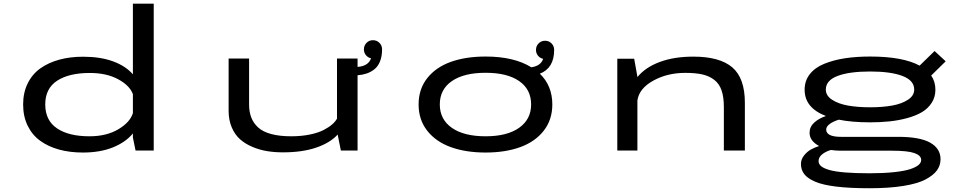

<svg xmlns="http://www.w3.org/2000/svg" viewBox="-20 -820 5290 1046"><path d="M432.5 -511Q527.5 -511 596.5 -485.5Q665.5 -460 704 -415V-800H817.5V0H718.5L704 -71V-93Q664.5 -45 595 -17Q525.5 11 431.5 11Q360.5 11 301.5 -5.2Q242.5 -21.5 198.8 -53.2Q155 -85 130.5 -135.5Q106 -186 106 -251Q106 -315.5 131 -366Q156 -416.5 200.2 -447.8Q244.5 -479 303.2 -495Q362 -511 432.5 -511ZM467.5 -77.5Q559.5 -77.5 623.8 -115.2Q688 -153 704 -203.5V-307Q686.5 -354.5 623.2 -388.5Q560 -422.5 469.5 -422.5Q356 -422.5 291.2 -380.2Q226.5 -338 226.5 -251Q226.5 -164 290.5 -120.8Q354.5 -77.5 467.5 -77.5Z M1522 10Q1475.5 10 1434.5 3.2Q1393.5 -3.5 1354.5 -20Q1315.5 -36.5 1287.5 -61.5Q1259.5 -86.5 1242.5 -126.2Q1225.5 -166 1225.5 -216V-501H1337V-251Q1337 -211 1348.8 -180.2Q1360.5 -149.5 1386.2 -125.8Q1412 -102 1457.5 -89.8Q1503 -77.5 1566.5 -77.5Q1621.5 -77.5 1667.8 -87Q1714 -96.5 1743.2 -111.8Q1772.5 -127 1790.2 -142.8Q1808 -158.5 1816 -174V-501H1928V-455.5Q1987 -460 2001.5 -502.5Q1984.5 -506 1973.5 -519.5Q1962.5 -533 1962.5 -551Q1962.5 -572 1976.8 -586.5Q1991 -601 2011.5 -601Q2033 -601 2047.2 -586.5Q2061.5 -572 2061.5 -551Q2061.5 -513 2050.2 -485.2Q2039 -457.5 2019.2 -442.2Q1999.5 -427 1977.2 -419.5Q1955 -412 1928 -410V0H1837L1819.5 -87Q1779 -42 1703 -16Q1627 10 1522 10Z M2625.5 11Q2517.5 11 2436 -18.5Q2354.5 -48 2307.5 -107.8Q2260.5 -167.5 2260.5 -251Q2260.5 -335 2307.8 -394.5Q2355 -454 2436.2 -483Q2517.5 -512 2625.5 -512Q2780 -512 2874.5 -453.5Q2926 -460.5 2939 -499.5Q2922 -503 2911 -516.5Q2900 -530 2900 -548Q2900 -569 2914.2 -583.5Q2928.5 -598 2949.5 -598Q2970.5 -598 2984.8 -583.5Q2999 -569 2999 -548Q2999 -449 2921 -418.5Q2989 -353 2989 -251Q2989 -167.5 2942.2 -107.8Q2895.5 -48 2814.2 -18.5Q2733 11 2625.5 11ZM2625.5 -77.5Q2743 -77.5 2808.2 -123.8Q2873.5 -170 2873.5 -251Q2873.5 -333 2808.5 -378.2Q2743.5 -423.5 2625.5 -423.5Q2507.5 -423.5 2441.8 -378.2Q2376 -333 2376 -251Q2376 -169.5 2441.8 -123.5Q2507.5 -77.5 2625.5 -77.5Z M3343 0V-500H3435L3452.5 -402V-400Q3495.5 -453 3573.8 -482.2Q3652 -511.5 3757.5 -511.5Q3901 -511.5 3969.5 -453Q4038 -394.5 4038 -260V0H3923.5V-237Q3923.5 -291.5 3911 -327.8Q3898.5 -364 3871.2 -385Q3844 -406 3806.5 -414.5Q3769 -423 3713.5 -423Q3615 -423 3538.2 -380.2Q3461.5 -337.5 3452.5 -272.5V0Z M4720.5 -153.5Q4621 -153.5 4550 -168Q4520 -159 4500.5 -144.8Q4481 -130.5 4481 -114.5Q4481 -74.5 4562 -74.5H4874Q4991 -74.5 5047.5 -42.8Q5104 -11 5104 47.5Q5104 81 5084.5 108Q5065 135 5022 157.8Q4979 180.5 4901.2 193Q4823.5 205.5 4716.5 205.5Q4609.5 205.5 4535.5 196.5Q4461.5 187.5 4420.2 169.5Q4379 151.5 4361.2 128.2Q4343.5 105 4343.5 73Q4343.5 48.5 4360.2 27.2Q4377 6 4397.8 -5.5Q4418.5 -17 4442.5 -24.5Q4390.5 -52.5 4390.5 -96.5Q4390.5 -129.5 4415.8 -152.2Q4441 -175 4479.5 -188Q4363.5 -232.5 4363.5 -331Q4363.5 -380 4391.8 -416Q4420 -452 4470.5 -472.5Q4521 -493 4583 -502.5Q4645 -512 4720.5 -512Q4898 -512 4990 -462.5L5071.5 -542L5132 -486L5053 -408.5Q5076 -375.5 5076 -331Q5076 -291.5 5056 -260.2Q5036 -229 5002.8 -209.2Q4969.5 -189.5 4923 -176.8Q4876.5 -164 4826.8 -158.8Q4777 -153.5 4720.5 -153.5ZM4720.5 -235.5Q4788.5 -235.5 4840.8 -245Q4893 -254.5 4926.8 -276.8Q4960.5 -299 4960.5 -332Q4960.5 -382 4896.5 -406.2Q4832.5 -430.5 4720.5 -430.5Q4607 -430.5 4543 -406.2Q4479 -382 4479 -332Q4479 -299 4512.8 -276.8Q4546.5 -254.5 4599.2 -245Q4652 -235.5 4720.5 -235.5ZM4439.5 57.5Q4439.5 73.5 4453.2 85.2Q4467 97 4498.2 106Q4529.5 115 4584.2 119.5Q4639 124 4717 124Q4793 124 4849.5 118Q4906 112 4937.5 101.8Q4969 91.5 4983.8 79Q4998.5 66.5 4998.5 51.5Q4998.5 27 4961.8 14Q4925 1 4839.5 1H4559Q4533.5 1 4507 -3Q4478.5 5 4459 20.8Q4439.5 36.5 4439.5 57.5Z"/></svg>

Font: League Mono Extended
Style: Regular
Weight: 400
Width: 9
Designer: Tyler Finck
Foundry: The League of Moveable Type / Tyler Finck
Version: Version 2.210